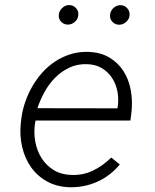

<svg xmlns="http://www.w3.org/2000/svg" viewBox="-20 -748 627 777"><path d="M263.2 9.8Q210 8.3 170.4 -13.7Q130.9 -35.6 105.7 -71.3Q80.6 -106.9 69.8 -152.8Q59.1 -198.7 64 -247.6L66.4 -269Q70.8 -302.7 82.3 -335.9Q93.8 -369.1 111.3 -399.4Q128.9 -429.7 152.3 -455.6Q175.8 -481.4 204.3 -500Q232.9 -518.6 266.1 -528.8Q299.3 -539.1 335.9 -538.1Q386.2 -536.6 421.9 -515.6Q457.5 -494.6 479.2 -460.9Q501 -427.2 509 -384.3Q517.1 -341.3 512.2 -295.9L507.8 -260.3H124L121.6 -248.5Q116.2 -211.4 122.8 -174.8Q129.4 -138.2 147.9 -108.6Q166.5 -79.1 196.5 -60.3Q226.6 -41.5 267.6 -40Q315.9 -38.1 356.2 -57.6Q396.5 -77.1 430.2 -110.4L464.8 -82.5Q426.8 -36.6 374.5 -12.9Q322.3 10.7 263.2 9.8ZM333 -488.3Q293.5 -489.7 261.2 -474.6Q229 -459.5 203.9 -434.3Q178.7 -409.2 160.6 -376.5Q142.6 -343.8 131.3 -310.1L455.1 -309.6L456.5 -316.9Q460.9 -348.1 455.1 -378.4Q449.2 -408.7 433.3 -432.9Q417.5 -457 392.1 -472.2Q366.7 -487.3 333 -488.3ZM217.8 -687.5Q218.3 -695.3 221.9 -702.6Q225.6 -710 231.2 -715.3Q236.8 -720.7 243.9 -724.1Q251 -727.5 259.3 -727.5Q275.9 -727.5 287.1 -715.8Q298.3 -704.1 296.9 -687.5Q295.9 -671.4 283.7 -660.2Q271.5 -648.9 255.4 -648.4Q238.8 -648.4 227.8 -659.7Q216.8 -670.9 217.8 -687.5ZM425.3 -687Q425.8 -694.8 429.2 -702.1Q432.6 -709.5 438.2 -714.8Q443.8 -720.2 451.2 -723.6Q458.5 -727.1 466.8 -727.1Q483.4 -727.1 494.4 -715.3Q505.4 -703.6 504.4 -687Q503.4 -670.9 491 -659.7Q478.5 -648.4 462.9 -647.9Q446.3 -647.9 435.3 -659.2Q424.3 -670.4 425.3 -687Z"/></svg>

Font: Roboto Mono Light
Style: Italic
Weight: 300
Designer: Google
Version: Version 2.000985; 2015; ttfautohint (v1.3)